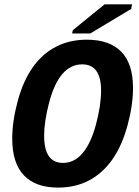

<svg xmlns="http://www.w3.org/2000/svg" viewBox="-20 -851 640 881"><path d="M247.1 9.8Q143.1 9.8 89.6 -46.6Q36.1 -103 36.1 -214.8Q36.1 -294.9 61.3 -387.5Q86.4 -480 130.4 -542.2Q174.3 -604.5 237.1 -636.7Q299.8 -668.9 378.9 -668.9Q482.4 -668.9 536.4 -613.8Q590.3 -558.6 590.3 -447.8Q590.3 -367.7 564.9 -274.7Q539.6 -181.6 494.9 -118.4Q450.2 -55.2 387.7 -22.7Q325.2 9.8 247.1 9.8ZM443.8 -435.5Q443.8 -555.7 356.9 -555.7Q304.7 -555.7 266.8 -512.2Q229 -468.8 205.8 -381.8Q182.6 -294.9 182.6 -227.5Q182.6 -103.5 269 -103.5Q320.8 -103.5 358.9 -148.2Q397 -192.9 420.4 -280Q443.8 -367.2 443.8 -435.5ZM311 -697.3 314 -712.4 460 -831.1H585.9L582 -810.1L394 -697.3Z"/></svg>

Font: Cousine
Style: Bold Italic
Weight: 700
Italic angle: -12°
Monospace: yes
Designer: Steve Matteson
Foundry: Ascender Corporation
Version: Version 1.20